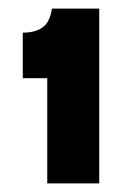

<svg xmlns="http://www.w3.org/2000/svg" viewBox="-20 -697 300 447"><path d="M90 -270V-515H33V-621Q62 -621 79 -633Q96 -645 101 -677H211V-270Z"/></svg>

Font: Bricolage Grotesque 10pt Bricolage Grotesque 10pt Regular
Style: Bold
Weight: 700
Designer: Mathieu Triay
Foundry: Atelier Triay
Version: Version 1.000; ttfautohint (v1.8.4.7-5d5b);gftools[0.9.32]